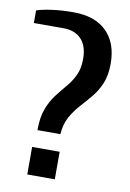

<svg xmlns="http://www.w3.org/2000/svg" viewBox="-83 -762 560 824"><g transform="rotate(10 197.5 -350.0)"><path d="M105 -185Q105 -241 119 -278Q133 -315 154 -342.5Q175 -370 196 -394.5Q217 -419 231 -448.5Q245 -478 245 -520Q245 -576 217 -605.5Q189 -635 140 -635H10V-690Q33 -698 75.5 -704Q118 -710 170 -710Q264 -710 314.5 -660Q365 -610 365 -520Q365 -469 350 -433.5Q335 -398 312 -370.5Q289 -343 265.5 -317Q242 -291 225 -260Q208 -229 205 -185ZM95 10V-110H215V10Z"/></g></svg>

Font: Cuprum
Style: Regular
Weight: 400
Designer: Jovanny Lemonad
Foundry: Jovanny Lemonad
Version: Version 3.000